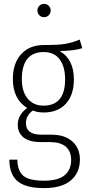

<svg xmlns="http://www.w3.org/2000/svg" viewBox="-20 -763 451 985"><path d="M402 -516Q366 -503 286 -501Q359 -460 359 -355Q359 -276 318 -231Q277 -186 204 -186Q172 -186 149 -196Q132 -185 122.5 -168Q113 -151 113 -132Q113 -72 192 -72H244Q313 -72 351.5 -37Q390 -2 390 55Q390 123 343.5 162.5Q297 202 206 202Q112 202 70 166.5Q28 131 28 56H69Q70 114 100 139Q130 164 206 164Q278 164 311.5 136Q345 108 345 58Q345 13 317.5 -10.5Q290 -34 237 -34H191Q130 -34 100.5 -58Q71 -82 71 -123Q71 -173 119 -209Q46 -255 46 -358Q46 -439 89 -485.5Q132 -532 205 -532Q283 -532 318 -538.5Q353 -545 389 -560ZM92 -358Q92 -293 122 -257Q152 -221 203 -221Q314 -221 314 -356Q314 -421 286 -458.5Q258 -496 204 -496Q148 -496 120 -460.5Q92 -425 92 -358ZM240 -709Q240 -695 230.5 -685Q221 -675 206 -675Q191 -675 181.5 -685Q172 -695 172 -709Q172 -723 181.5 -733Q191 -743 206 -743Q221 -743 230.5 -733Q240 -723 240 -709Z"/></svg>

Font: Fira Sans Extra Condensed ExtraLight
Style: Regular
Weight: 275
Width: 1
Designer: Carrois Corporate & Edenspiekermann AG
Foundry: Carrois Corporate GbR & Edenspiekermann AG
Version: Version 4.203